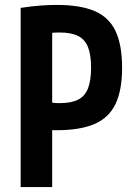

<svg xmlns="http://www.w3.org/2000/svg" viewBox="-20 -760 540 780"><path d="M64 -728Q110 -735 145.5 -737.5Q181 -740 210 -740Q306 -740 364.5 -715Q423 -690 449.5 -633.5Q476 -577 476 -485Q476 -394 449.5 -338Q423 -282 364.5 -256.5Q306 -231 210 -231Q185 -231 161 -232.5Q137 -234 117 -236L159 -346Q174 -345 189.5 -343Q205 -341 222 -341Q269 -341 297 -355Q325 -369 337.5 -401Q350 -433 350 -485Q350 -537 337.5 -568.5Q325 -600 297 -614Q269 -628 222 -628Q205 -628 188.5 -626.5Q172 -625 159 -623L192 -657V0H64Z"/></svg>

Font: M PLUS Code Latin SemiBold
Style: Regular
Weight: 600
Designer: Coji Morishita
Foundry: UNDERFOREST DESIGN
Version: Version 1.002; ttfautohint (v1.8.3)